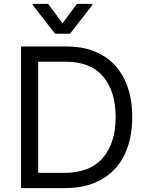

<svg xmlns="http://www.w3.org/2000/svg" viewBox="-20 -966 759 986"><path d="M312.5 0H88.1V-727.3H322.4Q428.3 -727.3 503.6 -683.8Q578.8 -640.3 619 -559.1Q659.1 -478 659.1 -365.1Q659.1 -251.4 618.6 -169.6Q578.1 -87.7 500.7 -43.9Q423.3 0 312.5 0ZM176.1 -78.1H306.8Q442.1 -78.1 508 -155Q573.9 -231.9 573.9 -365.1Q573.9 -497.2 509.2 -573.2Q444.6 -649.1 316.8 -649.1H176.1ZM227.3 -946 301.1 -846.6 375 -946H454.5V-940.3L339.5 -792.6H262.8L147.7 -940.3V-946Z"/></svg>

Font: Inter Alia
Style: Regular
Weight: 400
Designer: Rasmus Andersson (Latin, Greek, Cyrillic etc.) and Evan from Shavian.info (Shavian, old style figures)
Foundry: Shavian.info
Version: Version 0.001;git-37ab20767